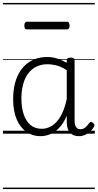

<svg xmlns="http://www.w3.org/2000/svg" viewBox="-20 -905 662 1300"><path d="M254 17Q200 17 158.5 -12Q117 -41 93 -97Q69 -153 69 -234Q69 -285 78.5 -328.5Q88 -372 107 -407Q126 -442 154 -467Q182 -492 218.5 -505.5Q255 -519 300 -519Q334 -519 366 -509Q398 -499 432 -480V-496Q432 -506 438.5 -510.5Q445 -515 459 -515Q472 -515 478.5 -510.5Q485 -506 485 -496V-92Q485 -71 489 -57.5Q493 -44 502 -37Q511 -30 525 -30Q536 -30 545.5 -34.5Q555 -39 565 -49Q575 -59 585 -73Q590 -80 596.5 -79.5Q603 -79 610 -73Q617 -68 619 -61Q621 -54 617 -48Q606 -28 589.5 -13.5Q573 1 554.5 9Q536 17 516 17Q496 17 481 11.5Q466 6 455 -5.5Q444 -17 438.5 -34Q433 -51 432 -72Q432 -84 432 -97Q432 -110 432 -122Q410 -69 380 -38.5Q350 -8 318 4.5Q286 17 254 17ZM125 -237Q125 -178 140 -132Q155 -86 185.5 -59.5Q216 -33 263 -33Q298 -33 330.5 -52.5Q363 -72 389.5 -116.5Q416 -161 432 -234V-430Q396 -453 364 -461.5Q332 -470 301 -470Q268 -470 241 -460Q214 -450 192.5 -431Q171 -412 156 -384Q141 -356 133 -319.5Q125 -283 125 -237ZM164 -706Q153 -706 149 -712.5Q145 -719 145 -731Q145 -744 149 -751Q153 -758 164 -758H432Q443 -758 447 -751Q451 -744 451 -731Q451 -719 447 -712.5Q443 -706 432 -706ZM0 365H622V375H0ZM0 -20H622V0H0ZM0 -505H622V-500H0ZM0 -885H622V-875H0Z"/></svg>

Font: Playwrite IT Moderna Guides
Style: Regular
Weight: 400
Designer: Veronika Burian, José Scaglione
Foundry: TypeTogether
Version: Version 1.003